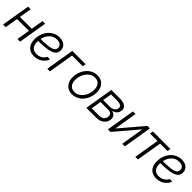

<svg xmlns="http://www.w3.org/2000/svg" viewBox="373 -1915 3306 3306"><g transform="rotate(45 2026.5 -261.5)"><path d="M441.9 -297.9 432.1 -237.8H111.3L121.6 -297.9ZM174.3 -522.5 87.9 0H24.4L110.8 -522.5ZM526.4 -522.5 439.9 0H376.5L462.9 -522.5Z M785.2 10.3Q725.1 10.3 680.2 -13.9Q635.3 -38.1 610.4 -86.2Q585.4 -134.3 585.4 -205.6Q585.4 -274.9 606.9 -334.7Q628.4 -394.5 667 -438.7Q705.6 -482.9 757.8 -507.8Q810.1 -532.7 871.6 -532.7Q924.8 -532.7 962.9 -514.6Q1001 -496.6 1021.7 -464.1Q1042.5 -431.6 1042.5 -387.7Q1042.5 -338.9 1015.6 -307.6Q988.8 -276.4 936.5 -259Q884.3 -241.7 807.9 -234.6Q731.4 -227.5 631.8 -227.5L639.6 -281.2Q729.5 -281.2 793.9 -285.9Q858.4 -290.5 899.2 -302Q939.9 -313.5 959.2 -334.5Q978.5 -355.5 978.5 -387.7Q978.5 -426.3 950 -450.4Q921.4 -474.6 866.2 -474.6Q812 -474.6 771.2 -451.7Q730.5 -428.7 703.1 -389.9Q675.8 -351.1 662.1 -302.5Q648.4 -253.9 648.4 -203.1Q648.4 -159.7 662.4 -124.3Q676.3 -88.9 707.3 -68.1Q738.3 -47.4 788.6 -47.4Q848.1 -47.4 892.8 -75.7Q937.5 -104 959 -149.9L1021.5 -145.5Q994.1 -76.2 931.9 -33Q869.6 10.3 785.2 10.3Z M1512.2 -522.5 1502.4 -462.4H1241.7L1165 0H1101.6L1188 -522.5Z M1711.4 10.7Q1649.4 10.7 1604.7 -16.4Q1560.1 -43.5 1535.9 -91.8Q1511.7 -140.1 1511.7 -204.1Q1511.7 -266.1 1531.7 -324.7Q1551.8 -383.3 1589.1 -430.2Q1626.5 -477.1 1678.5 -504.6Q1730.5 -532.2 1793.9 -532.2Q1856 -532.2 1900.6 -505.1Q1945.3 -478 1969.2 -429.2Q1993.2 -380.4 1993.2 -316.4Q1993.2 -253.9 1973.1 -195.3Q1953.1 -136.7 1915.8 -90.3Q1878.4 -43.9 1826.7 -16.6Q1774.9 10.7 1711.4 10.7ZM1712.9 -47.4Q1764.2 -47.4 1804.2 -70.8Q1844.2 -94.2 1872.3 -133.3Q1900.4 -172.4 1915 -220.2Q1929.7 -268.1 1929.7 -316.9Q1929.7 -364.7 1914.1 -399.9Q1898.4 -435.1 1867.7 -454.6Q1836.9 -474.1 1792.5 -474.1Q1742.2 -474.1 1702.1 -450.9Q1662.1 -427.7 1633.8 -388.7Q1605.5 -349.6 1590.3 -301.5Q1575.2 -253.4 1575.2 -203.6Q1575.2 -132.3 1610.6 -89.8Q1646 -47.4 1712.9 -47.4Z M2052.2 0 2138.7 -522.5H2349.6Q2436.5 -522.5 2481.2 -487.5Q2525.9 -452.6 2515.1 -388.2Q2507.3 -341.8 2476.3 -314Q2445.3 -286.1 2399.4 -276.9Q2429.7 -271.5 2452.9 -255.4Q2476.1 -239.3 2487.3 -211.9Q2498.5 -184.6 2491.7 -146Q2484.9 -103 2458.3 -69.8Q2431.6 -36.6 2389.9 -18.3Q2348.1 0 2294.9 0ZM2123 -59.6H2304.2Q2354 -59.6 2387 -83.5Q2419.9 -107.4 2426.8 -150.4Q2434.6 -193.4 2411.6 -218.5Q2388.7 -243.7 2342.3 -243.7H2153.8ZM2162.6 -299.3H2317.9Q2372.6 -299.3 2408 -321.5Q2443.4 -343.8 2450.2 -385.3Q2456.5 -423.3 2428 -443.1Q2399.4 -462.9 2340.3 -462.9H2189.9Z M2990.2 0H2926.8L2995.6 -417H2993.7L2639.2 0H2576.7L2663.1 -522.5H2726.6L2657.7 -104.5H2659.7L3014.6 -522.5H3076.7Z M3245.6 0 3321.8 -462.4H3140.1L3150.4 -522.5H3576.7L3566.4 -462.4H3385.3L3309.1 0Z M3760.7 10.3Q3700.7 10.3 3655.8 -13.9Q3610.8 -38.1 3585.9 -86.2Q3561 -134.3 3561 -205.6Q3561 -274.9 3582.5 -334.7Q3604 -394.5 3642.6 -438.7Q3681.2 -482.9 3733.4 -507.8Q3785.6 -532.7 3847.2 -532.7Q3900.4 -532.7 3938.5 -514.6Q3976.6 -496.6 3997.3 -464.1Q4018.1 -431.6 4018.1 -387.7Q4018.1 -338.9 3991.2 -307.6Q3964.4 -276.4 3912.1 -259Q3859.9 -241.7 3783.4 -234.6Q3707 -227.5 3607.4 -227.5L3615.2 -281.2Q3705.1 -281.2 3769.5 -285.9Q3834 -290.5 3874.8 -302Q3915.5 -313.5 3934.8 -334.5Q3954.1 -355.5 3954.1 -387.7Q3954.1 -426.3 3925.5 -450.4Q3897 -474.6 3841.8 -474.6Q3787.6 -474.6 3746.8 -451.7Q3706.1 -428.7 3678.7 -389.9Q3651.4 -351.1 3637.7 -302.5Q3624 -253.9 3624 -203.1Q3624 -159.7 3637.9 -124.3Q3651.9 -88.9 3682.9 -68.1Q3713.9 -47.4 3764.2 -47.4Q3823.7 -47.4 3868.4 -75.7Q3913.1 -104 3934.6 -149.9L3997.1 -145.5Q3969.7 -76.2 3907.5 -33Q3845.2 10.3 3760.7 10.3Z"/></g></svg>

Font: Inter 28pt Light
Style: Italic
Weight: 300
Italic angle: -9.3988°
Designer: Rasmus Andersson
Foundry: rsms
Version: Version 4.001;git-66647c0bb